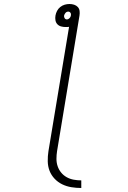

<svg xmlns="http://www.w3.org/2000/svg" viewBox="-20 -755 640 959"><path d="M386 184Q361 184 336.5 180Q312 176 290.5 165.5Q269 155 252.5 137.5Q236 120 227.5 98Q219 76 218.5 50.5Q218 25 222 0L325 -621Q321 -620 316.5 -620Q312 -620 307 -620Q296 -620 285 -623Q274 -626 266.5 -634Q259 -642 257 -653.5Q255 -665 257 -677Q259 -689 265 -700.5Q271 -712 281 -720Q291 -728 303 -731.5Q315 -735 327 -735Q339 -735 350 -731.5Q361 -728 368.5 -720Q376 -712 377.5 -700.5Q379 -689 377 -677L265 0Q262 19 262 38.5Q262 58 268 75.5Q274 93 285.5 107Q297 121 313 130Q329 139 348 142.5Q367 146 386 146ZM314 -658Q321 -658 327 -664Q333 -670 334 -677Q336 -685 332 -691Q328 -697 321 -697Q313 -697 307.5 -691Q302 -685 300 -677Q299 -670 303 -664Q307 -658 314 -658Z"/></svg>

Font: Iosevka Slab XLtEx
Style: Italic
Weight: 200
Width: 7
Italic angle: -9°
Monospace: yes
Designer: Belleve Invis
Foundry: Belleve Invis
Version: Version 11.1.0; ttfautohint (v1.8.3)